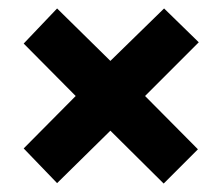

<svg xmlns="http://www.w3.org/2000/svg" viewBox="-20 -580 525 454"><path d="M368 -560 450 -480 323 -353 448 -227 367 -146 241 -271 115 -147 36 -229 159 -353 36 -477 115 -560 241 -436Z"/></svg>

Font: Noto Sans Ethiopic ExtraCondensed ExtraBold
Style: Regular
Weight: 800
Width: 2
Designer: Monotype Design Team
Foundry: Monotype Imaging Inc.
Version: Version 2.102; ttfautohint (v1.8.4.7-5d5b)